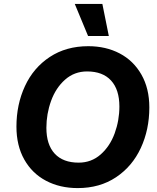

<svg xmlns="http://www.w3.org/2000/svg" viewBox="-20 -950 800 981"><path d="M362 -930H503L536 -766H430ZM64 -303Q64 -416 107.5 -510Q151 -604 234.5 -659Q318 -714 431 -714Q521 -714 591.5 -677Q662 -640 702.5 -569Q743 -498 743 -401Q743 -288 699.5 -194Q656 -100 573 -44.5Q490 11 377 11Q286 11 215 -26.5Q144 -64 104 -135Q64 -206 64 -303ZM590 -406Q590 -492 547.5 -538.5Q505 -585 425 -585Q360 -585 312.5 -543Q265 -501 241 -434.5Q217 -368 217 -297Q217 -211 259.5 -165Q302 -119 382 -119Q447 -119 494.5 -161Q542 -203 566 -269Q590 -335 590 -406Z"/></svg>

Font: CBA Beacon Sans Extra Bold
Style: Italic
Weight: 800
Italic angle: -13°
Designer: Wei Huang
Foundry: Wei Huang
Version: Version 1.002